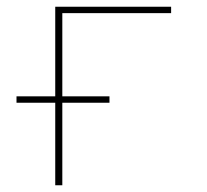

<svg xmlns="http://www.w3.org/2000/svg" viewBox="-20 -550 616 570"><path d="M144 0H165V-245H305V-264H165V-511H488V-530H144V-264H29V-245H144Z"/></svg>

Font: Iosevka Sparkle Thin
Style: Regular
Weight: 100
Designer: Belleve Invis
Foundry: Belleve Invis
Version: Version 4.5.0; ttfautohint (v1.8.3)